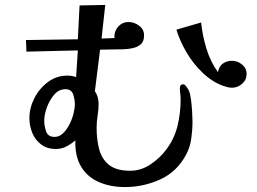

<svg xmlns="http://www.w3.org/2000/svg" viewBox="-20 -729 1040 777"><path d="M283 -307Q283 -326 276 -347Q269 -368 245 -368Q218 -368 199 -345.5Q180 -323 169.5 -293.5Q159 -264 159 -241Q159 -220 166.5 -197.5Q174 -175 201 -175Q220 -175 235 -189.5Q250 -204 261 -225.5Q272 -247 277.5 -269.5Q283 -292 283 -307ZM759 -237Q759 -203 754 -167.5Q749 -132 732 -101Q695 -33 627.5 -2.5Q560 28 486 28Q426 28 379.5 7.5Q333 -13 308 -55Q283 -97 285 -161Q269 -147 249 -136.5Q229 -126 206 -126Q171 -126 147 -144Q123 -162 111 -190.5Q99 -219 99 -251Q99 -292 119 -331.5Q139 -371 174 -397Q209 -423 252 -423Q272 -423 288 -417L295 -525L87 -520L85 -567L295 -570L302 -707L406 -709L391 -573L444 -575Q443 -577 443 -581Q443 -605 459.5 -622.5Q476 -640 500 -640Q523 -640 543 -625Q563 -610 563 -586Q563 -562 550.5 -550.5Q538 -539 518.5 -534.5Q499 -530 478 -529.5Q457 -529 441 -529L385 -528L364 -360Q379 -338 379 -309Q379 -285 375 -261Q371 -237 371 -212Q371 -164 381.5 -124.5Q392 -85 421.5 -61.5Q451 -38 507 -38Q551 -38 589.5 -64Q628 -90 653 -124Q686 -168 698.5 -220Q711 -272 711 -326Q711 -338 709.5 -349.5Q708 -361 708 -372Q708 -388 722 -388Q727 -388 734.5 -378Q742 -368 744 -363Q750 -350 753 -326Q756 -302 757.5 -277.5Q759 -253 759 -237ZM978 -430Q978 -406 960 -390Q942 -374 919 -374Q909 -374 900 -376.5Q891 -379 882 -382Q838 -398 799.5 -435Q761 -472 734 -518.5Q707 -565 694 -609L794 -638Q799 -587 815 -533.5Q831 -480 862 -437Q866 -460 881.5 -471.5Q897 -483 919 -483Q941 -483 959.5 -468Q978 -453 978 -430Z"/></svg>

Font: Kaisei Decol Medium
Style: Regular
Weight: 500
Designer: Font-Kai, 金井和夫
Foundry: KAZUO KANAI
Version: Version 5.003